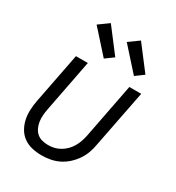

<svg xmlns="http://www.w3.org/2000/svg" viewBox="-186 -884 923 1009"><g transform="rotate(30 275.0 -380.0)"><path d="M221 12Q191 12 162.5 5.5Q134 -1 111.5 -17Q89 -33 75 -57Q61 -81 55 -109Q49 -137 50.5 -167Q52 -197 58 -227L117 -530H189L128 -215Q124 -195 122.5 -175.5Q121 -156 123.5 -137.5Q126 -119 133.5 -102.5Q141 -86 154 -74Q167 -62 185 -57Q203 -52 223 -52Q241 -52 259 -56Q277 -60 294.5 -70Q312 -80 326 -94Q340 -108 350 -125Q360 -142 366 -159.5Q372 -177 376 -195L441 -530H513L445 -183Q441 -158 432 -132.5Q423 -107 407.5 -84Q392 -61 370.5 -41.5Q349 -22 324.5 -10Q300 2 273.5 7Q247 12 221 12ZM433 -592 311 -728 372 -772 482 -628ZM250 -592 128 -728 189 -772 299 -628Z"/></g></svg>

Font: Lode Term
Style: Italic
Weight: 400
Italic angle: -11°
Monospace: yes
Designer: Belleve Invis
Foundry: Belleve Invis
Version: Version 29.2.0